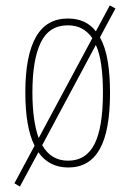

<svg xmlns="http://www.w3.org/2000/svg" viewBox="-20 -605 478 705"><path d="M384 -264Q384 -124 346 -57Q308 10 231 10Q160 10 121 -46L53 80L33 68L107 -70Q73 -137 73 -266Q73 -400 111.5 -468.5Q150 -537 229 -537Q296 -537 332 -490L383 -585L404 -574L347 -468Q367 -432 375.5 -380.5Q384 -329 384 -264ZM99 -266Q99 -162 122 -98L319 -465Q303 -488 281 -500Q259 -512 229 -512Q160 -512 129.5 -448.5Q99 -385 99 -266ZM358 -265Q358 -320 352 -364.5Q346 -409 332 -440L135 -72Q167 -15 230 -15Q296 -15 327 -76Q358 -137 358 -265Z"/></svg>

Font: Noto Sans Gurmukhi ExtraCondensed Thin
Style: Regular
Weight: 100
Width: 2
Designer: Jelle Bosma - Monotype Design Team
Foundry: Monotype Imaging Inc.
Version: Version 2.004; ttfautohint (v1.8.4.7-5d5b)